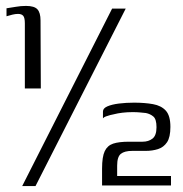

<svg xmlns="http://www.w3.org/2000/svg" viewBox="-20 -554 619 649"><path d="M64 -255V-475Q64 -494 58.5 -500.5Q53 -507 41 -507Q32 -507 22 -504.5Q12 -502 2 -499V-526Q17 -528 33.5 -531Q50 -534 68 -534Q96 -534 106.5 -522.5Q117 -511 117 -485L118 -255ZM405 -525 100 75H55L359 -525ZM325 73Q325 59 325 44.5Q325 30 325 16Q325 -24 334 -43Q343 -62 362.5 -68.5Q382 -75 416 -75Q429 -75 439 -75Q449 -75 462 -75Q482 -75 495.5 -85.5Q509 -96 509 -124Q509 -151 498.5 -160Q488 -169 473 -172Q462 -173 452.5 -174Q443 -175 428 -175Q410 -175 393.5 -173Q377 -171 366 -168Q360 -167 352.5 -165Q345 -163 338 -160.5Q331 -158 328 -154V-177Q328 -188 343 -194.5Q358 -201 382 -204Q406 -207 433 -207Q469 -207 497 -202Q525 -197 540.5 -180Q556 -163 556 -125Q556 -90 544.5 -73Q533 -56 514 -50Q495 -44 473 -44Q464 -44 453 -44Q442 -44 427 -44Q401 -44 388.5 -34Q376 -24 376 6V41H558V73Z"/></svg>

Font: Genos
Style: Regular
Weight: 400
Designer: Robert E. Leuschke
Foundry: Robert E. Leuschke
Version: Version 1.010